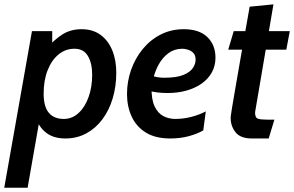

<svg xmlns="http://www.w3.org/2000/svg" viewBox="-58 -642 1384 904"><path d="M-38 242 92.5 -495.5H188L187.5 -389L161.5 -414Q196.5 -454.5 235.2 -479.5Q274 -504.5 326 -504.5Q379 -504.5 415.2 -478Q451.5 -451.5 470.5 -405.2Q489.5 -359 489.5 -299.5Q489.5 -235 472.5 -178.5Q455.5 -122 423.8 -79.8Q392 -37.5 348 -13.8Q304 10 250 10Q194.5 10 160 -16.5Q125.5 -43 110.5 -88.5L133.5 -108.5L72 242ZM242.5 -82Q281.5 -82 311.8 -109.8Q342 -137.5 359 -184.8Q376 -232 376 -290Q376 -344 356 -378.2Q336 -412.5 292.5 -412.5Q250.5 -412.5 217.8 -385.8Q185 -359 166.2 -311.2Q147.5 -263.5 147.5 -201Q147.5 -140 171.8 -111Q196 -82 242.5 -82Z M650 -287.5Q667.5 -281.5 682.2 -278.8Q697 -276 715.5 -276Q773 -276 805 -289Q837 -302 850 -321.8Q863 -341.5 863 -361Q863 -382 852 -393Q841 -404 826.2 -408.2Q811.5 -412.5 800.5 -412.5Q763.5 -412.5 735.5 -392Q707.5 -371.5 689.2 -338.5Q671 -305.5 662.5 -267.5L655.5 -231.5Q654.5 -174 670 -141.2Q685.5 -108.5 711.5 -95.2Q737.5 -82 767 -82Q806 -82 843.2 -91.8Q880.5 -101.5 911 -117.5L899 -28Q870.5 -11.5 830.8 -0.8Q791 10 743.5 10Q673.5 10 628.5 -18Q583.5 -46 561.8 -93.5Q540 -141 540 -199.5Q540 -258.5 559.2 -313Q578.5 -367.5 613.8 -410.8Q649 -454 698.2 -479.2Q747.5 -504.5 807 -504.5Q880 -504.5 918.2 -467.5Q956.5 -430.5 956.5 -370.5Q956.5 -332.5 939.8 -301.8Q923 -271 892.5 -249.2Q862 -227.5 821 -215.8Q780 -204 730.5 -204Q704.5 -204 681 -207Q657.5 -210 642.5 -215.5Z M1128 10Q1074 10 1051 -19.2Q1028 -48.5 1028 -87Q1028 -90 1029 -98.5Q1030 -107 1034.2 -133Q1038.5 -159 1048 -214.2Q1057.5 -269.5 1074.2 -365.5Q1091 -461.5 1117.5 -610.5L1229.5 -621.5L1143 -113.5Q1142.5 -88 1156.2 -83.2Q1170 -78.5 1203 -78.5H1234L1207 10ZM1016.5 -408 1042.5 -495.5H1306.5L1290 -408Z"/></svg>

Font: Cabin SemiCondensedSemiBold
Style: Italic
Weight: 600
Width: 4
Italic angle: -10°
Designer: Pablo Impallari
Foundry: Pablo Impallari. http://www.impallari.com Igino Marini. http://www.ikern.com
Version: Version 3.001